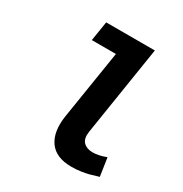

<svg xmlns="http://www.w3.org/2000/svg" viewBox="-171 -851 942 991"><g transform="rotate(30 300.0 -355.5)"><path d="M393.1 12.2Q300.8 12.2 261.2 -43.7Q221.7 -99.6 236.8 -198.2L301.8 -606.9H158.2L176.8 -723.1H466.8L382.8 -190.9Q376 -147 395.8 -127Q415.5 -106.9 450.2 -106.9Q487.8 -106.9 530.8 -124L546.9 -16.1Q512.2 -5.4 494.6 -0.7Q477.1 3.9 449.7 8.1Q422.4 12.2 393.1 12.2Z"/></g></svg>

Font: Office Code Pro D Bold Italic
Style: Regular
Weight: 700
Italic angle: -9°
Designer: Nathan Rutzky & Paul D. Hunt
Foundry: Adobe Systems Incorporated
Version: Version 1.004;PS 001.004;hotconv 1.0.70;makeotf.lib2.5.58329